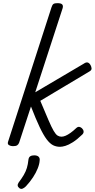

<svg xmlns="http://www.w3.org/2000/svg" viewBox="-20 -910 604 1215"><path d="M62 15Q48 15 37 8.5Q26 2 31 -13L306 -864Q311 -880 318.5 -885Q326 -890 343 -890Q367 -890 374 -881.5Q381 -873 376 -857L203 -326L510 -507Q524 -517 534.5 -514.5Q545 -512 553 -498Q559 -487 559.5 -476Q560 -465 543 -456L235 -272Q267 -196 286.5 -150.5Q306 -105 319.5 -82Q333 -59 344.5 -52Q356 -45 369 -45Q381 -45 395 -51Q409 -57 426 -69Q443 -81 463 -100Q473 -109 482.5 -107Q492 -105 499 -98Q508 -89 509 -78.5Q510 -68 501 -59Q468 -27 441 -10Q414 7 394 13Q374 19 360 19Q336 19 316 9Q296 -1 275.5 -28Q255 -55 231 -105.5Q207 -156 176 -236L101 -7Q97 4 88.5 9.5Q80 15 62 15ZM103 281Q93 273 92 264.5Q91 256 98 245Q117 220 130 198Q143 176 150 153Q157 130 160 100Q162 85 171.5 79Q181 73 196 73Q215 73 224 81.5Q233 90 231 105Q230 127 219 155Q208 183 189 212Q170 241 144 269Q134 279 123.5 283.5Q113 288 103 281Z"/></svg>

Font: Playwrite DK Loopet Light
Style: Regular
Weight: 300
Version: Version 1.003